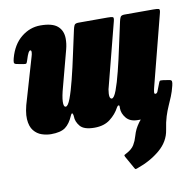

<svg xmlns="http://www.w3.org/2000/svg" viewBox="-87 -627 979 985"><g transform="rotate(-10 402.0 -134.5)"><path d="M23.5 -398.5Q42 -467 87 -503.5Q132 -540 187 -540Q249 -540 276.2 -516.2Q303.5 -492.5 303.5 -450.5Q303.5 -438 301.8 -424Q300 -410 296 -395L247 -210Q233.5 -162 232.5 -134.5Q231.5 -107 243.5 -107Q255 -107 268.8 -143.5Q282.5 -180 297.2 -238.8Q312 -297.5 326 -364L353 -488Q356 -502.5 360.5 -511.2Q365 -520 382 -520H533Q555 -520 561 -517.2Q567 -514.5 562.5 -497L474.5 -156Q466.5 -107 483.5 -107Q495 -107 508.8 -143.5Q522.5 -180 537.2 -238.8Q552 -297.5 566 -364L593 -488Q596 -502.5 600.5 -511.2Q605 -520 622 -520H773Q795 -520 801 -517.2Q807 -514.5 802.5 -497L707 -126Q704 -115 702.5 -103.5Q701 -92 707.5 -92Q716 -92 720 -102.2Q724 -112.5 733.5 -137Q737.5 -148.5 740.5 -152.5Q743.5 -156.5 759.5 -154L788 -149.5Q801 -148 802.5 -140.8Q804 -133.5 800 -118Q792.5 -87.5 783 -64.5Q773.5 -41.5 763.5 -19.2Q753.5 3 744.5 31.2Q735.5 59.5 729.5 100Q720.5 159 670.8 201.2Q621 243.5 550.5 268Q542.5 271 540.2 270.5Q538 270 534 262.5L498 198.5Q494.5 191 497.2 189.2Q500 187.5 506.5 184Q537.5 168 549.5 147.5Q561.5 127 567 106.5Q574 83 581 69Q588 55 599 39.5Q601 36.5 606 30.5Q608 28 609.8 26.2Q611.5 24.5 606 25H595.5Q555.5 25 535.5 0.8Q515.5 -23.5 515.5 -50V-60Q515.5 -66.5 510.8 -66.2Q506 -66 501 -57Q484 -24.5 452.2 0.2Q420.5 25 370.5 25Q315.5 25 295.5 0.8Q275.5 -23.5 275.5 -50Q275.5 -58.5 271.8 -65.5Q268 -72.5 261 -57Q244 -17 219.5 1Q195 19 145 19Q122 19 97.5 11Q73 3 55.8 -18.2Q38.5 -39.5 36 -78.2Q33.5 -117 53.5 -179L115 -390Q117 -396 118.2 -402Q119.5 -408 119.5 -413Q119.5 -423 114 -423Q109 -423 103.5 -413.2Q98 -403.5 88.5 -373Q86 -365 83.2 -361Q80.5 -357 65.5 -360L31.5 -366.5Q20.5 -369 20 -376.2Q19.5 -383.5 23.5 -398.5Z"/></g></svg>

Font: Besley* Condensed Fatface
Style: Italic
Weight: 900
Width: 3
Italic angle: -13°
Designer: Owen Earl
Foundry: indestructible type*
Version: Version 3.000; ttfautohint (v1.8.3)